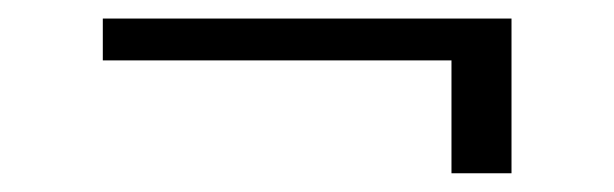

<svg xmlns="http://www.w3.org/2000/svg" viewBox="-20 -432 659 206"><path d="M528.8 -412.1V-246.1H464.4V-367.2H90.3V-412.1Z"/></svg>

Font: Petit Formal Script
Style: Regular
Weight: 400
Version: Version 1.001; ttfautohint (v0.8) -G 200 -r 50